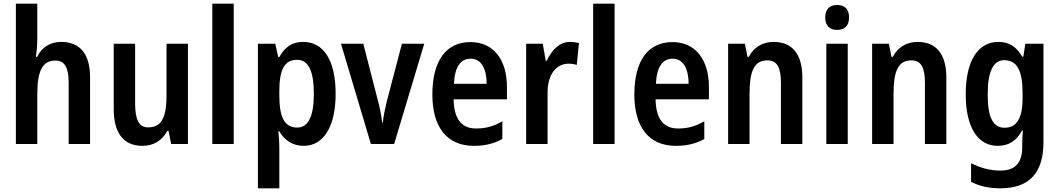

<svg xmlns="http://www.w3.org/2000/svg" viewBox="-20 -780 5738 1040"><path d="M182 -575V-760H66V0H182V-268C182 -392 207 -452 281 -452C330 -452 352 -414 352 -332V0H468V-360C468 -488 413 -553 311 -553C254 -553 206 -525 181 -472H174C179 -500 182 -538 182 -575Z M998 -543H882V-267C882 -152 860 -90 782 -90C733 -90 712 -132 712 -217V-543H596V-189C596 -61 648 10 752 10C810 10 858 -17 886 -71H893L907 0H998Z M1246 0V-760H1130V0Z M1622 -553C1564 -553 1524 -527 1493 -471H1487L1471 -543H1377V240H1493V15C1493 -7 1491 -36 1488 -69H1493C1521 -20 1565 10 1625 10C1731 10 1798 -92 1798 -271C1798 -455 1732 -553 1622 -553ZM1589 -456C1652 -456 1680 -393 1680 -271C1680 -151 1650 -89 1590 -89C1520 -89 1493 -146 1493 -265V-287C1493 -403 1521 -456 1589 -456Z M1989 0H2115L2278 -543H2157L2075 -230C2065 -188 2056 -147 2054 -117H2050C2045 -157 2037 -200 2026 -239L1948 -543H1827Z M2528 -552C2397 -552 2322 -452 2322 -268C2322 -96 2397 10 2547 10C2608 10 2655 -2 2701 -27V-123C2652 -95 2610 -84 2559 -84C2479 -84 2439 -137 2437 -242H2726V-308C2726 -455 2655 -552 2528 -552ZM2530 -462C2588 -462 2616 -406 2616 -326H2439C2443 -420 2476 -462 2530 -462Z M3067 -553C3010 -553 2967 -507 2942 -451H2936L2920 -543H2830V0H2946V-280C2946 -376 2993 -435 3059 -435C3075 -435 3091 -433 3104 -428L3116 -547C3099 -551 3083 -553 3067 -553Z M3309 0V-760H3193V0Z M3622 -552C3491 -552 3416 -452 3416 -268C3416 -96 3491 10 3641 10C3702 10 3749 -2 3795 -27V-123C3746 -95 3704 -84 3653 -84C3573 -84 3533 -137 3531 -242H3820V-308C3820 -455 3749 -552 3622 -552ZM3624 -462C3682 -462 3710 -406 3710 -326H3533C3537 -420 3570 -462 3624 -462Z M4170 -553C4112 -553 4063 -525 4036 -472H4029L4015 -543H3924V0H4040V-268C4040 -397 4065 -453 4138 -453C4190 -453 4210 -412 4210 -332V0H4326V-360C4326 -490 4269 -553 4170 -553Z M4515 -753C4474 -753 4450 -731 4450 -685C4450 -640 4475 -618 4515 -618C4554 -618 4579 -640 4579 -685C4579 -731 4556 -753 4515 -753ZM4572 -543H4456V0H4572Z M4950 -553C4892 -553 4843 -525 4816 -472H4809L4795 -543H4704V0H4820V-268C4820 -397 4845 -453 4918 -453C4970 -453 4990 -412 4990 -332V0H5106V-360C5106 -490 5049 -553 4950 -553Z M5388 -553C5277 -553 5211 -450 5211 -269C5211 -91 5276 10 5384 10C5443 10 5485 -16 5516 -73H5521C5518 -49 5517 -17 5517 4V17C5517 106 5475 144 5399 144C5345 144 5293 131 5240 104V205C5287 229 5337 240 5399 240C5560 240 5632 151 5632 -9V-543H5534L5523 -473H5517C5485 -529 5444 -553 5388 -553ZM5419 -454C5488 -454 5519 -400 5519 -274V-250C5519 -138 5487 -88 5421 -88C5359 -88 5330 -145 5330 -267C5330 -390 5359 -454 5419 -454Z"/></svg>

Font: Noto Sans Arabic Cond SemBd
Style: Regular
Weight: 600
Width: 3
Designer: Monotype Design Team, Nadine Chahine, Nizar Qandah and Khaled Hosny
Foundry: Monotype Imaging Inc.
Version: Version 2.012